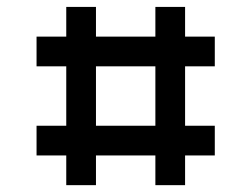

<svg xmlns="http://www.w3.org/2000/svg" viewBox="-20 -541 734 561"><path d="M260.4 -173.6H434V-347.2H260.4ZM173.6 0V-86.8H86.8V-173.6H173.6V-347.2H86.8V-434H173.6V-520.8H260.4V-434H434V-520.8H520.8V-434H607.6V-347.2H520.8V-173.6H607.6V-86.8H520.8V0H434V-86.8H260.4V0Z"/></svg>

Font: 8-bit Operator+ 8
Style: Regular
Weight: 400
Designer: GrandChaos9000
Version: Version 1.3.0 - August 1, 2014